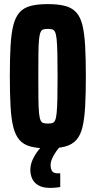

<svg xmlns="http://www.w3.org/2000/svg" viewBox="-20 -716 467 937"><path d="M213 8Q163 8 129 -1Q95 -10 75 -33Q55 -56 45 -95.5Q35 -135 31.5 -196Q28 -257 28 -344Q28 -431 31.5 -492Q35 -553 45 -592.5Q55 -632 75 -655Q95 -678 129 -687Q163 -696 213 -696Q264 -696 298 -687Q332 -678 352.5 -655Q373 -632 382.5 -592.5Q392 -553 395.5 -492Q399 -431 399 -344Q399 -257 395.5 -196Q392 -135 382.5 -95.5Q373 -56 352.5 -33Q332 -10 298 -1Q264 8 213 8ZM213 -113Q227 -113 235.5 -115.5Q244 -118 249 -129Q254 -140 256.5 -164.5Q259 -189 260 -233Q261 -277 261 -344Q261 -411 260 -455Q259 -499 256.5 -523.5Q254 -548 249 -559Q244 -570 235.5 -572.5Q227 -575 213 -575Q200 -575 191.5 -572.5Q183 -570 178 -559Q173 -548 170.5 -523.5Q168 -499 167.5 -455.5Q167 -412 167 -344Q167 -277 167.5 -233Q168 -189 170.5 -164.5Q173 -140 178 -129Q183 -118 191.5 -115.5Q200 -113 213 -113ZM224 201Q189 201 167.5 188.5Q146 176 137 156Q128 136 128 112Q128 82 146.5 48.5Q165 15 193 -10L273 0Q264 9 253.5 24Q243 39 235 56.5Q227 74 227 90Q227 106 233.5 118Q240 130 263 130Q265 130 267.5 130Q270 130 274 129V197Q265 198 253 199.5Q241 201 224 201Z"/></svg>

Font: Saira ExtraCondensed ExtraBold
Style: Regular
Weight: 800
Width: 2
Designer: Hector Gatti with collaboration of the Omnibus-Type team
Foundry: Omnibus-Type
Version: Version 1.101